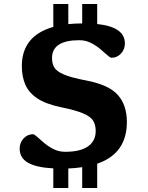

<svg xmlns="http://www.w3.org/2000/svg" viewBox="-20 -837 743 967"><path d="M394 110V5Q361.5 10 324 11.5V110H248.5V11Q165 7 122 -17Q79 -41 79 -88.5Q79 -118.5 98.8 -139.8Q118.5 -161 146 -161Q153 -161 167.5 -147.5Q182 -134 203 -116.5Q224 -99 250.2 -85.8Q276.5 -72.5 308 -72.5Q384.5 -72.5 423.2 -99.8Q462 -127 462 -177.5Q462 -207.5 449.5 -228.5Q437 -249.5 399 -265.8Q361 -282 285 -297.5Q209 -313.5 166.8 -342.2Q124.5 -371 107.2 -411.5Q90 -452 90 -504Q90 -656.5 248.5 -701.5V-817H324V-715.5Q358 -719 394 -719V-817H469.5V-716Q609 -701.5 609 -618.5Q609 -588.5 589.2 -567.2Q569.5 -546 541.5 -546Q534.5 -546 520 -559.5Q505.5 -573 484.5 -590.5Q463.5 -608 437.2 -621.2Q411 -634.5 379.5 -634.5Q242 -634.5 242 -544.5Q242 -517 253.5 -497.2Q265 -477.5 301.8 -461.8Q338.5 -446 415 -431.5Q529 -409.5 574 -358.2Q619 -307 619 -222.5Q619 -63.5 469.5 -12.5V110Z"/></svg>

Font: Newsreader 6pt SemiBold
Style: Regular
Weight: 600
Designer: Hugues Gentile
Foundry: Production Type
Version: Version 1.003; ttfautohint (v1.8.3)